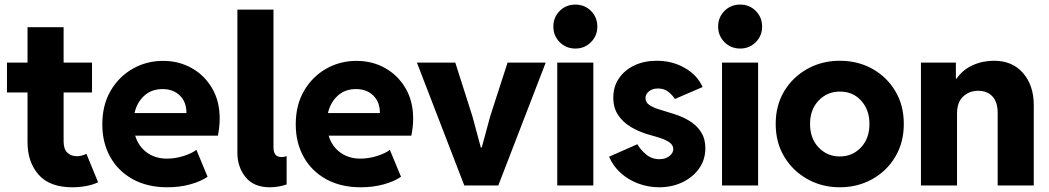

<svg xmlns="http://www.w3.org/2000/svg" viewBox="-20 -793 4485 821"><path d="M289.6 7.8Q192.4 7.8 145 -46.1Q97.7 -100.1 97.7 -184.6V-397.5H9.8V-525.4H97.7V-676.8H252V-525.4H373.5V-397.5H252V-188.5Q252 -154.8 268.3 -139.9Q284.7 -125 308.6 -125Q319.8 -125 330.6 -127.9Q341.3 -130.9 349.6 -135.3L399.4 -13.7Q377.4 -2.9 348.4 2.4Q319.3 7.8 289.6 7.8Z M695.8 7.8Q610.4 7.8 547.9 -26.6Q485.4 -61 451.4 -121.8Q417.5 -182.6 417.5 -261.2Q417.5 -344.2 453.1 -405Q488.8 -465.8 547.9 -499.3Q606.9 -532.7 677.2 -532.7Q745.1 -532.7 800 -501.7Q855 -470.7 887.2 -415.3Q919.4 -359.9 919.4 -286.6Q919.4 -266.6 917.2 -247.8Q915 -229 911.6 -212.9H558.1Q571.8 -167.5 607.7 -141.1Q643.6 -114.7 693.8 -114.7Q730 -114.7 765.9 -126.2Q801.8 -137.7 819.8 -152.3L867.7 -37.1Q838.4 -17.1 793.2 -4.6Q748 7.8 695.8 7.8ZM675.3 -412.1Q627.4 -412.1 596.4 -383.3Q565.4 -354.5 555.2 -309.6H777.3Q777.3 -357.4 748.8 -384.8Q720.2 -412.1 675.3 -412.1Z M1134.3 7.8Q1064.9 7.8 1030 -35.6Q995.1 -79.1 995.1 -139.2V-752H1149.4V-162.6Q1149.4 -144 1157 -132.8Q1164.6 -121.6 1184.1 -121.6Q1191.4 -121.6 1196.8 -122.8Q1202.1 -124 1205.6 -125.5V-4.4Q1190.9 1 1172.1 4.4Q1153.3 7.8 1134.3 7.8Z M1522.9 7.8Q1437.5 7.8 1375 -26.6Q1312.5 -61 1278.6 -121.8Q1244.6 -182.6 1244.6 -261.2Q1244.6 -344.2 1280.3 -405Q1315.9 -465.8 1375 -499.3Q1434.1 -532.7 1504.4 -532.7Q1572.3 -532.7 1627.2 -501.7Q1682.1 -470.7 1714.4 -415.3Q1746.6 -359.9 1746.6 -286.6Q1746.6 -266.6 1744.4 -247.8Q1742.2 -229 1738.8 -212.9H1385.3Q1398.9 -167.5 1434.8 -141.1Q1470.7 -114.7 1521 -114.7Q1557.1 -114.7 1593 -126.2Q1628.9 -137.7 1647 -152.3L1694.8 -37.1Q1665.5 -17.1 1620.4 -4.6Q1575.2 7.8 1522.9 7.8ZM1502.4 -412.1Q1454.6 -412.1 1423.6 -383.3Q1392.6 -354.5 1382.3 -309.6H1604.5Q1604.5 -357.4 1575.9 -384.8Q1547.4 -412.1 1502.4 -412.1Z M1965.3 0 1762.7 -525.4H1926.8L2000 -295.9L2036.1 -162.1H2040L2076.2 -295.9L2150.4 -525.4H2313.5L2110.8 0Z M2362.8 0V-525.4H2517.1V0ZM2440.4 -585.4Q2400.4 -585.4 2373.3 -612.8Q2346.2 -640.1 2346.2 -679.2Q2346.2 -719.2 2373.3 -746.3Q2400.4 -773.4 2440.4 -773.4Q2480 -773.4 2507.1 -746.3Q2534.2 -719.2 2534.2 -679.2Q2534.2 -640.1 2507.1 -612.8Q2480 -585.4 2440.4 -585.4Z M2798.8 7.8Q2752 7.8 2709 -8.3Q2666 -24.4 2633.5 -54Q2601.1 -83.5 2584.5 -123L2705.6 -176.3Q2717.8 -153.8 2742.2 -133.1Q2766.6 -112.3 2799.8 -112.3Q2825.7 -112.3 2842.3 -125.5Q2858.9 -138.7 2858.9 -155.3Q2858.9 -174.3 2839.6 -186.3Q2820.3 -198.2 2794.2 -205.8Q2768.1 -213.4 2746.6 -219.7Q2709.5 -231 2676.5 -250.7Q2643.6 -270.5 2623 -301.3Q2602.5 -332 2602.5 -376Q2602.5 -422.4 2626.5 -457.8Q2650.4 -493.2 2692.4 -513.2Q2734.4 -533.2 2788.1 -533.2Q2855 -533.2 2908.4 -502.4Q2961.9 -471.7 2984.4 -420.9L2865.7 -369.6Q2856.4 -385.3 2838.6 -399.9Q2820.8 -414.6 2793.5 -414.6Q2770.5 -414.6 2755.4 -402.8Q2740.2 -391.1 2740.2 -373.5Q2740.2 -356 2755.4 -345Q2770.5 -334 2793.9 -326.7Q2817.4 -319.3 2842.8 -311.5Q2862.3 -306.2 2888.2 -296.1Q2914.1 -286.1 2938.7 -269Q2963.4 -252 2979.7 -225.1Q2996.1 -198.2 2996.1 -159.2Q2996.1 -109.9 2969.2 -72.3Q2942.4 -34.7 2897.5 -13.4Q2852.5 7.8 2798.8 7.8Z M3067.4 0V-525.4H3221.7V0ZM3145 -585.4Q3105 -585.4 3077.9 -612.8Q3050.8 -640.1 3050.8 -679.2Q3050.8 -719.2 3077.9 -746.3Q3105 -773.4 3145 -773.4Q3184.6 -773.4 3211.7 -746.3Q3238.8 -719.2 3238.8 -679.2Q3238.8 -640.1 3211.7 -612.8Q3184.6 -585.4 3145 -585.4Z M3570.8 7.8Q3495.1 7.8 3432.9 -26.9Q3370.6 -61.5 3333.7 -122.6Q3296.9 -183.6 3296.9 -263.2Q3296.9 -342.8 3333.7 -403.6Q3370.6 -464.4 3432.9 -498.8Q3495.1 -533.2 3570.8 -533.2Q3647.9 -533.2 3710 -498.8Q3772 -464.4 3808.3 -403.6Q3844.7 -342.8 3844.7 -263.2Q3844.7 -183.6 3808.3 -122.6Q3772 -61.5 3709.7 -26.9Q3647.5 7.8 3570.8 7.8ZM3570.8 -124Q3625 -124 3661.4 -162.4Q3697.8 -200.7 3697.8 -263.2Q3697.8 -323.2 3662.6 -362.3Q3627.4 -401.4 3571.8 -401.4Q3517.1 -401.4 3480.5 -363Q3443.8 -324.7 3443.8 -263.2Q3443.8 -200.7 3480.5 -162.4Q3517.1 -124 3570.8 -124Z M3918 0V-525.4H4067.4V-456.5H4070.3Q4095.7 -494.1 4138.4 -513.7Q4181.2 -533.2 4230.5 -533.2Q4309.6 -533.2 4355 -480.2Q4400.4 -427.2 4400.4 -343.8V0H4246.1V-310.1Q4246.1 -357.4 4223.4 -381.1Q4200.7 -404.8 4162.6 -404.8Q4124.5 -404.8 4098.4 -380.1Q4072.3 -355.5 4072.3 -308.6V0Z"/></svg>

Font: Reddit Sans ExtraBold
Style: Regular
Weight: 800
Designer: Stephen Hutchings
Foundry: Reddit
Version: Version 1.014; ttfautohint (v1.8.4.7-5d5b)